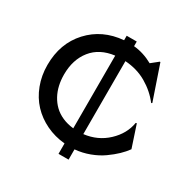

<svg xmlns="http://www.w3.org/2000/svg" viewBox="-180 -908 1141 1155"><g transform="rotate(30 390.5 -330.0)"><path d="M375 -740.2H444.8V-708Q512.7 -701.7 577.1 -666L626 -705.1L629.9 -704.1L710.9 -466.8L705.1 -462.9Q660.2 -521.5 594 -560.1Q527.8 -598.6 444.8 -604V-97.2Q539.1 -108.4 605 -170.4Q670.9 -232.4 684.1 -313L690.9 -314.9L741.2 -163.1Q722.2 -136.7 695.3 -110.8Q668.5 -85 631.3 -58.6Q594.2 -32.2 545.4 -13.9Q496.6 4.4 444.8 8.8V80.1H375V7.8Q305.2 1.5 245.1 -27.3Q185.1 -56.2 141.8 -102.3Q98.6 -148.4 74.2 -212.4Q49.8 -276.4 49.8 -350.1Q49.8 -500 140.4 -598.4Q231 -696.8 375 -709ZM165 -350.1Q165 -311 172.9 -276.1Q180.7 -241.2 197.5 -210.2Q214.4 -179.2 238.8 -155.8Q263.2 -132.3 298.1 -116.9Q333 -101.6 375 -97.2V-602.1Q273.4 -589.4 219.2 -521.5Q165 -453.6 165 -350.1Z"/></g></svg>

Font: Tiffany Gothic CC
Style: Regular
Weight: 400
Designer: indestructible type*
Foundry: Cowboy Collective
Version: Version 1.000